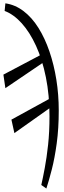

<svg xmlns="http://www.w3.org/2000/svg" viewBox="-25 -842 380 1135"><path d="M60.1 -55.2 42.5 -134.8 289.1 -270 293.9 -220.7ZM219.2 251.5Q228.5 210.4 239.7 150.6Q251 90.8 259.3 14.2Q267.6 -62.5 267.6 -154.8Q267.6 -279.8 246.3 -385Q225.1 -490.2 188 -571Q150.9 -651.9 103.3 -704.6Q55.7 -757.3 2.4 -777.3L6.8 -822.3Q64.9 -814 114.5 -776.1Q164.1 -738.3 202.4 -677Q240.7 -615.7 267.3 -537.8Q293.9 -460 308.1 -371.3Q322.3 -282.7 322.3 -188.5Q322.3 -82 310.3 5.6Q298.3 93.3 281.2 159.9Q264.2 226.6 249 272.5ZM6.8 -320.8 -4.9 -400.9 242.7 -531.7 252.4 -487.3Z"/></svg>

Font: Scarab Serif
Style: Condensed
Weight: 400
Designer: John Roberts
Foundry: Scarab
Version: 1.0